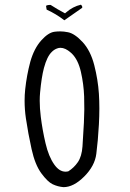

<svg xmlns="http://www.w3.org/2000/svg" viewBox="-20 -791 540 800"><path d="M392.1 -400.4Q388.2 -459 372.8 -519.3Q357.4 -579.6 324.2 -615.7Q291 -651.4 263.2 -656.7Q245.6 -660.2 231.7 -660.2Q217.8 -660.2 207 -658.7Q181.2 -655.3 151.9 -622.6Q122.1 -589.4 106.4 -534.2Q91.3 -478 85 -418.9Q82.5 -395.5 82.5 -371.1Q82.5 -335 87.9 -297.9Q97.2 -234.9 111.6 -169.7Q126 -104.5 152.3 -68.8Q178.7 -33.2 199.2 -23.4Q220.7 -13.2 244.6 -11.2Q286.6 -11.2 330.8 -55.4Q375 -99.6 381.3 -149.9Q388.2 -202.6 392.1 -272.5Q394 -307.1 394 -339.1Q394 -371.1 392.1 -400.4ZM252.9 -75.7Q227.1 -75.7 206.1 -105.5Q182.6 -138.7 169.7 -194.1Q156.7 -249.5 149.9 -304.7Q145.5 -339.8 145.5 -371.1Q145.5 -388.7 147 -404.8Q152.8 -469.2 163.1 -507.8Q175.8 -555.2 195.3 -574.2Q204.6 -584 217.3 -588.9Q224.6 -591.8 231.9 -591.8Q252.4 -591.8 274.9 -571.8L279.8 -567.4Q305.7 -541.5 317.1 -491.5Q328.6 -441.4 330.6 -388.7Q332.5 -335.9 329.6 -279.5Q326.7 -223.1 323.7 -181.2Q320.8 -139.2 304.2 -115.2Q288.6 -92.3 264.6 -77.1Q258.3 -75.7 252.9 -75.7ZM322.8 -760.7Q322.8 -766.6 317.4 -771.5Q283.2 -763.7 254.9 -738.8L251 -735.4Q217.8 -752.9 190.9 -770.5Q188.5 -770.5 186.5 -770.5Q179.2 -770.5 172.9 -767.6L171.9 -766.1L174.3 -751Q213.9 -732.9 248 -706.5L322.3 -758.3Q322.8 -759.3 322.8 -760.7Z"/></svg>

Font: Bakudai
Style: ExtraLight
Weight: 200
Version: Version 1.48